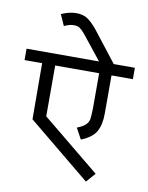

<svg xmlns="http://www.w3.org/2000/svg" viewBox="-103 -695 614 796"><g transform="rotate(10 204.0 -296.5)"><path d="M290 -259V-408H105V-194L348 5L314 44L51 -172L50 -408H-24V-456H281L199 -559Q186 -574 177 -580Q168 -586 153 -586Q139 -586 127 -581.5Q115 -577 112 -575L91 -622Q93 -623 102 -626.5Q111 -630 125 -633.5Q139 -637 153 -637Q180 -637 198 -626.5Q216 -616 240 -588L343 -456H432V-408H342V-248Q342 -200 325.5 -171Q309 -142 263 -124L238 -170Q264 -180 274.5 -191Q285 -202 287 -214Q289 -226 290 -259Z"/></g></svg>

Font: Cambay Devanagari
Style: Regular
Weight: 400
Designer: Pooja Saxena
Foundry: Pooja Saxena
Version: Version 1.180;PS 001.180;hotconv 1.0.70;makeotf.lib2.5.58329